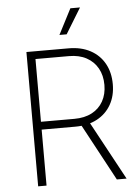

<svg xmlns="http://www.w3.org/2000/svg" viewBox="-62 -989 745 1036"><g transform="rotate(-5 311.0 -471.0)"><path d="M102.1 0V-727.5H330.1Q398.4 -727.5 448.2 -700.7Q498 -673.8 524.7 -625.7Q551.3 -577.6 551.3 -514.2Q551.3 -451.2 524.4 -403.8Q497.6 -356.4 448 -329.8Q398.4 -303.2 330.1 -303.2H127V-345.7H328.6Q383.8 -345.7 423.3 -366.5Q462.9 -387.2 484.4 -425.3Q505.9 -463.4 505.9 -514.2Q505.9 -565.9 484.4 -604.2Q462.9 -642.6 423.3 -664.1Q383.8 -685.5 328.6 -685.5H147.5V0ZM528.3 0 350.6 -330.1H402.3L581.1 0ZM287.6 -803.7 358.9 -941.9H411.1L326.7 -803.7Z"/></g></svg>

Font: Inter 16pt ExtraLight
Style: Regular
Weight: 250
Version: Version 4.001;git-66647c0bb